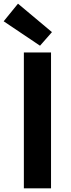

<svg xmlns="http://www.w3.org/2000/svg" viewBox="-39 -1026 389 1046"><path d="M91 0V-740H239V0ZM179 -777 -19 -910 59 -1006 244 -851Z"/></svg>

Font: Noto Sans Korean Bold
Style: Bold
Weight: 700
Designer: Ryoko NISHIZUKA  (kana & ideographs); Paul D. Hunt (Latin, Greek & Cyrillic); Wenlong ZHANG  (bopomofo); Sandoll Communi
Foundry: Adobe Systems Incorporated
Version: Version 1.000;PS 1;hotconv 1.0.78;makeotf.lib2.5.61930